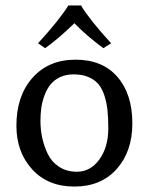

<svg xmlns="http://www.w3.org/2000/svg" viewBox="-20 -665 544 702"><path d="M277.8 -645V-642.1Q309.6 -590.8 386.2 -506.8L357.9 -488.8Q295.9 -534.7 252 -580.1Q193.8 -523.4 145 -488.8L119.1 -506.8Q196.8 -591.8 230 -645ZM40 -205.1Q40 -314.5 98.9 -380.6Q157.7 -446.8 255.9 -446.8Q355 -446.8 409.4 -383.8Q463.9 -320.8 463.9 -213.9Q463.9 -111.3 406.7 -47.1Q349.6 17.1 252 17.1Q154.8 17.1 97.4 -46.1Q40 -109.4 40 -205.1ZM249 -393.1Q221.7 -393.1 200.4 -383.3Q179.2 -373.5 165.8 -357.4Q152.3 -341.3 143.6 -318.6Q134.8 -295.9 131.3 -272.5Q127.9 -249 127.9 -222.2Q127.9 -191.4 134.3 -161.6Q140.6 -131.8 154.5 -102.5Q168.5 -73.2 196 -55.2Q223.6 -37.1 261.2 -37.1Q311 -37.1 343.5 -82.3Q376 -127.4 376 -195.8Q376 -233.4 373 -261.5Q370.1 -289.6 361.8 -315.4Q353.5 -341.3 339.6 -357.7Q325.7 -374 303 -383.5Q280.3 -393.1 249 -393.1Z"/></svg>

Font: Linear Smooth Low Contrast
Style: Regular
Weight: 500
Designer: Philipp H. Poll, Flanker
Foundry: Philipp H. Poll, reworked by Flanker
Version: Version 1.010 | FøM Fix